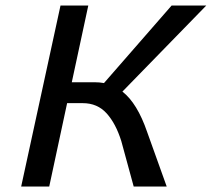

<svg xmlns="http://www.w3.org/2000/svg" viewBox="-20 -678 770 698"><path d="M515 -198 586 0H466L421 -165Q401 -229 367.5 -266Q334 -303 281 -303H224L159 0H57L200 -658H301L241 -379H324Q342 -379 358 -376L604 -658H730L425 -345Q479 -303 515 -198Z"/></svg>

Font: Ysabeau Semibold
Style: Italic
Weight: 600
Italic angle: -12°
Designer: Christian Thalmann (Catharsis Fonts)
Version: Version 0.003